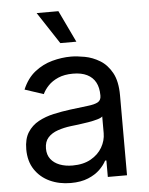

<svg xmlns="http://www.w3.org/2000/svg" viewBox="-54 -806 671 862"><g transform="rotate(-5 281.0 -374.5)"><path d="M230 12.7Q178.2 12.7 136 -6.8Q93.8 -26.4 68.8 -64Q43.9 -101.6 43.9 -155.3Q43.9 -202.1 62.5 -231.4Q81.1 -260.7 112.1 -277.6Q143.1 -294.4 180.7 -302.7Q218.3 -311 256.3 -315.9Q305.2 -322.3 335.9 -325.7Q366.7 -329.1 381.6 -337.4Q396.5 -345.7 396.5 -365.7V-368.7Q396.5 -402.8 383.8 -426.5Q371.1 -450.2 345.7 -462.9Q320.3 -475.6 282.2 -475.6Q243.2 -475.6 215.3 -463.4Q187.5 -451.2 170.2 -432.9Q152.8 -414.6 144 -395.5L59.6 -423.3Q80.6 -473.1 116.2 -501.2Q151.9 -529.3 194.8 -541Q237.8 -552.7 279.8 -552.7Q307.1 -552.7 342 -546.1Q377 -539.6 409.4 -520Q441.9 -500.5 463.1 -462.2Q484.4 -423.8 484.4 -359.9V0H397.9V-74.2H392.1Q382.8 -55.2 362.3 -34.9Q341.8 -14.6 309.1 -1Q276.4 12.7 230 12.7ZM245.1 -64.9Q293.9 -64.9 327.6 -84Q361.3 -103 378.9 -133.5Q396.5 -164.1 396.5 -197.3V-272.9Q391.1 -266.6 373 -261.5Q355 -256.3 331.8 -252.4Q308.6 -248.5 286.9 -245.8Q265.1 -243.2 252.4 -241.7Q220.7 -237.8 193.1 -228.3Q165.5 -218.8 148.9 -200.4Q132.3 -182.1 132.3 -150.9Q132.3 -122.6 147 -103.5Q161.6 -84.5 187 -74.7Q212.4 -64.9 245.1 -64.9ZM237.8 -617.2 143.6 -760.7H241.7L310.1 -617.2Z"/></g></svg>

Font: Inter Variable
Style: Regular
Weight: 400
Designer: Rasmus Andersson
Foundry: rsms
Version: Version 4.001;git-9221beed3